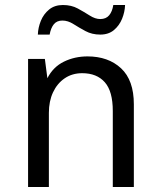

<svg xmlns="http://www.w3.org/2000/svg" viewBox="-20 -746 640 766"><path d="M92 0V-511H159L169 -434Q192 -479 235 -500Q278 -521 329 -521Q412 -521 463 -473.5Q514 -426 514 -330V0H430V-303Q430 -382 398 -418Q366 -454 308 -454Q268 -454 238 -433.5Q208 -413 191.5 -377.5Q175 -342 175 -296V0ZM131 -608Q132 -636 143 -663Q154 -690 176 -708Q198 -726 231 -726Q265 -726 290.5 -712Q316 -698 338 -684Q360 -670 380 -670Q403 -670 415.5 -685Q428 -700 432 -726H479Q478 -698 467 -671Q456 -644 434.5 -626Q413 -608 380 -608Q347 -608 321 -622Q295 -636 273 -650Q251 -664 229 -664Q207 -664 195 -649.5Q183 -635 178 -608Z"/></svg>

Font: Chivo Mono Light
Style: Regular
Weight: 300
Monospace: yes
Designer: Hector Gatti
Foundry: Omnibus-Type
Version: Version 1.008